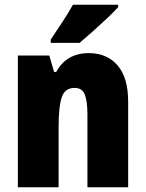

<svg xmlns="http://www.w3.org/2000/svg" viewBox="-20 -786 611 806"><path d="M353 -563Q429 -563 473.5 -511.5Q518 -460 518 -360V0H347V-306Q347 -361 336 -389Q325 -417 293 -417Q253 -417 239.5 -378.5Q226 -340 226 -250V0H55V-553H187L207 -484H216Q259 -563 353 -563ZM476 -756Q460 -738 431.5 -711Q403 -684 371.5 -656Q340 -628 314 -606H193V-620Q217 -656 242.5 -694.5Q268 -733 286 -766H476Z"/></svg>

Font: Noto Sans Kannada Condensed Black
Style: Regular
Weight: 900
Width: 3
Designer: Jelle Bosma - Monotype Design Team
Foundry: Monotype Imaging Inc.
Version: Version 2.005; ttfautohint (v1.8.4.7-5d5b)